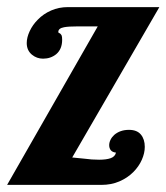

<svg xmlns="http://www.w3.org/2000/svg" viewBox="-20 -520 468 540"><path d="M254.9 -445.8H199.2Q172.4 -445.8 160.2 -443.4Q144 -440.4 144 -430.2Q144 -427.7 146 -427.2Q149.9 -426.3 153.3 -420.4Q154.8 -417 154.8 -408.2Q154.8 -381.8 138.2 -367.7Q122.6 -355 101.1 -355Q83.5 -355 69.8 -366.2Q55.2 -378.4 55.2 -398.9Q55.2 -414.6 63.5 -432.4Q71.8 -450.2 86.4 -464.8Q102.1 -481 123.8 -490.5Q145.5 -500 170.9 -500H428.2L183.1 -77.1Q188 -76.7 217.3 -73.7Q237.8 -70.8 258.8 -70.8Q279.3 -70.8 291.5 -75.2Q303.7 -79.6 306.2 -90.8Q296.4 -91.8 291.7 -97.4Q287.1 -103 287.1 -111.8Q287.1 -119.1 290.8 -126.7Q294.4 -134.3 301.3 -140.6Q317.9 -154.8 342.8 -154.8Q365.2 -154.8 376.2 -141.6Q387.2 -128.4 387.2 -106.9Q387.2 -89.4 378.9 -70.6Q370.6 -51.8 355 -36.1Q338.4 -19.5 315.7 -9.8Q293 0 265.1 0H0Z"/></svg>

Font: Pattaya
Style: Regular
Weight: 400
Designer: Pablo Impallari / Thai characters Designed by Thanarat Vachiruckul and Suppakit Chalermlarp
Foundry: Pablo Impallari
Version: Version 2.001